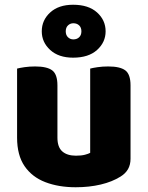

<svg xmlns="http://www.w3.org/2000/svg" viewBox="-20 -773 622 809"><path d="M52 -193V-259H222V-193Q222 -153 242.5 -135Q263 -117 300 -117Q323 -117 338 -121Q353 -125 360 -129V-259H530V-104Q530 -79 519.5 -60.5Q509 -42 488 -29Q453 -7 404.5 4.5Q356 16 299 16Q227 16 171 -5.5Q115 -27 83.5 -73Q52 -119 52 -193ZM530 -216H360V-484Q371 -487 391.5 -490Q412 -493 436 -493Q486 -493 508 -476.5Q530 -460 530 -413ZM222 -216H52V-484Q63 -487 83.5 -490Q104 -493 128 -493Q178 -493 200 -476.5Q222 -460 222 -413ZM156 -641Q156 -688 191.5 -720.5Q227 -753 288 -753Q353 -753 389 -720.5Q425 -688 425 -641Q425 -595 389 -562.5Q353 -530 288 -530Q227 -530 191.5 -562.5Q156 -595 156 -641ZM257 -641Q257 -625 266.5 -616Q276 -607 289 -607Q304 -607 313.5 -616Q323 -625 323 -641Q323 -657 313.5 -666Q304 -675 289 -675Q276 -675 266.5 -666Q257 -657 257 -641Z"/></svg>

Font: Baloo Bhaijaan 2 ExtraBold
Style: Regular
Weight: 800
Designer: Sanskriti Dholi, Noopur Datye and Ek Type
Foundry: Ek Type
Version: Version 1.701